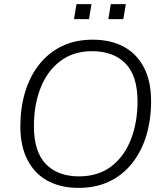

<svg xmlns="http://www.w3.org/2000/svg" viewBox="-20 -906 799 934"><path d="M362 8Q276 8 212.5 -26Q149 -60 114 -127.5Q79 -195 79 -291Q79 -381 102 -457.5Q125 -534 170 -591.5Q215 -649 280.5 -681Q346 -713 431 -713Q518 -713 581.5 -679Q645 -645 680 -578Q715 -511 715 -414Q715 -324 692 -247.5Q669 -171 624 -113.5Q579 -56 513.5 -24Q448 8 362 8ZM364 -48Q457 -48 520.5 -96Q584 -144 616.5 -227Q649 -310 649 -413Q649 -537 590.5 -597Q532 -657 428 -657Q337 -657 273.5 -609Q210 -561 177.5 -478.5Q145 -396 145 -292Q145 -168 203 -108Q261 -48 364 -48ZM507 -813 519 -886H592L580 -813ZM340 -813 352 -886H425L413 -813Z"/></svg>

Font: Nunito Sans 12pt ExtraLight 12pt Light
Style: Italic
Weight: 300
Italic angle: -9°
Version: Version 3.101;gftools[0.9.27]